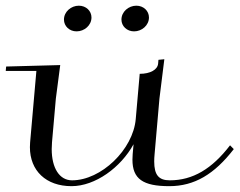

<svg xmlns="http://www.w3.org/2000/svg" viewBox="-21 -628 822 658"><path d="M185.4 -405 0 -400 -1.3 -385H103.7L82.2 -140C81.8 -134.4 81.5 -129 81.5 -123.7C81.5 -42.8 136.9 10 224.1 10C305.5 10 393 -54 436.7 -133.7L433.7 -100C433.2 -93.3 432.9 -86.9 432.9 -80.8C432.9 -14.9 468.8 10 559.1 10C645.6 10 713.7 -31 780.2 -117L767.4 -130C705.3 -49 639.6 -10 560.9 -10C523.2 -10 507.5 -28 507.5 -74.8C507.5 -82.4 507.9 -90.8 508.8 -100L525.4 -290L542.2 -425L522 -423L520.9 -410C519 -389 493.8 -375 457.8 -375L444.2 -220C435.1 -115 325.4 -10 225.9 -10C182.8 -10 156.2 -52 156.2 -117.1C156.2 -124.4 156.6 -132.1 157.2 -140L170.4 -290ZM249.2 -608.5C222.6 -608.5 198.2 -587.8 198.2 -560.9C198.2 -538.3 216.9 -520.5 241.5 -520.5C268.2 -520.5 292.5 -541.2 292.5 -568.1C292.5 -590.7 273.9 -608.5 249.2 -608.5ZM446.2 -608.5C419.6 -608.5 395.2 -587.8 395.2 -560.9C395.2 -538.3 413.9 -520.5 438.5 -520.5C465.2 -520.5 489.5 -541.2 489.5 -568.1C489.5 -590.7 470.9 -608.5 446.2 -608.5Z"/></svg>

Font: Galberik
Style: Regular
Weight: 400
Designer: Gluk
Foundry: Gluk
Version: Version 0.50